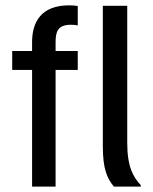

<svg xmlns="http://www.w3.org/2000/svg" viewBox="-20 -688 565 708"><path d="M185 0V-430H266.7V-500H185V-531.7C185 -570.8 192.5 -596.7 241.7 -596.7C250.8 -596.7 260.8 -595.8 266.7 -594.2V-665.8C257.5 -667.5 247.5 -668.3 235 -668.3C131.7 -668.3 98.3 -606.7 98.3 -532.5V-500H25V-430H98.3V0ZM499.2 0V-5C471.7 -35 449.2 -71.7 449.2 -160.8V-666.7H359.2V-149.2C359.2 -64.2 375 -30 400 0Z"/></svg>

Font: Familjen Grotesk
Style: Regular
Weight: 400
Designer: Anders Wikstroem, Jonas Baeckman, Matilda Gysing, Kristian Moeller
Foundry: Familjen STHLM AB
Version: Version 2.000